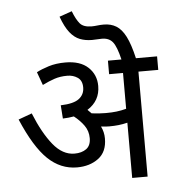

<svg xmlns="http://www.w3.org/2000/svg" viewBox="-59 -950 897 1004"><g transform="rotate(-5 389.5 -448.0)"><path d="M470 -218Q470 -148 424.5 -114Q379 -80 312 -80Q226 -80 159 -144Q92 -208 29 -356L100 -382Q143 -276 193 -214.5Q243 -153 305 -153Q343 -153 367 -170.5Q391 -188 391 -227Q391 -264 370.5 -293Q350 -322 318 -347Q291 -342 260 -341L255 -411Q323 -413 351.5 -435Q380 -457 380 -494Q380 -530 356.5 -546Q333 -562 302 -562Q265 -562 235 -552Q205 -542 171 -525L146 -594Q172 -608 210.5 -620Q249 -632 298 -632Q376 -632 417.5 -593Q459 -554 459 -495Q459 -417 392 -375Q403 -365 412 -355Q450 -350 486 -350Q518 -350 543 -353Q568 -356 594 -363V-551H521V-622H592Q576 -690 556.5 -714.5Q537 -739 500 -739Q487 -739 474 -738Q461 -737 448 -737Q413 -737 384.5 -748Q356 -759 332.5 -788.5Q309 -818 289 -873L355 -896Q372 -852 390.5 -830Q409 -808 452 -808Q466 -808 482 -810Q498 -812 516 -812Q553 -812 581 -795Q609 -778 630 -737Q651 -696 668 -622H779V-551H675V0H594V-290Q570 -284 547 -281.5Q524 -279 498 -279Q481 -279 455 -282Q470 -252 470 -218Z"/></g></svg>

Font: Noto Sans Historical
Style: Regular
Weight: 400
Designer: Monotype Design Team
Foundry: Monotype Imaging Inc.
Version: Version 2.013; ttfautohint (v1.8.4.7-5d5b)